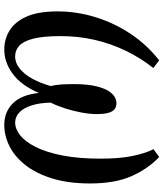

<svg xmlns="http://www.w3.org/2000/svg" viewBox="51 -841 802 944"><g transform="rotate(90 452.0 -369.0)"><path d="M223.5 11Q172 11 129.2 -15.5Q86.5 -42 61.2 -99.5Q36 -157 36 -250.5Q36 -344.5 64.2 -436.8Q92.5 -529 146.2 -609.8Q200 -690.5 276.5 -750.5L314.5 -722Q265 -659.5 229.8 -586.8Q194.5 -514 176 -433.5Q157.5 -353 157.5 -266.5Q157.5 -181 170 -132Q182.5 -83 204.8 -62.8Q227 -42.5 256.5 -42.5Q290.5 -42.5 318.8 -66Q347 -89.5 368.2 -129Q389.5 -168.5 403 -217Q397 -243.5 395.2 -270Q393.5 -296.5 393.5 -331Q393.5 -401.5 405.8 -448Q418 -494.5 439.2 -517.5Q460.5 -540.5 487 -540.5Q515 -540.5 528 -518Q541 -495.5 541 -444Q541 -409.5 533.2 -368.2Q525.5 -327 512.8 -287.5Q500 -248 484.5 -217Q486 -160.5 498.8 -121.8Q511.5 -83 533 -62.8Q554.5 -42.5 582.5 -42.5Q614 -42.5 645.2 -67.2Q676.5 -92 702.5 -143.2Q728.5 -194.5 744.2 -274Q760 -353.5 760 -463Q760 -554 747.5 -616.5Q735 -679 713.5 -723L752 -750.5Q809.5 -696.5 845.8 -615.2Q882 -534 882 -411Q882 -303 857 -223.2Q832 -143.5 790.5 -91.5Q749 -39.5 698 -14.2Q647 11 594 11Q531 11 488.8 -30.5Q446.5 -72 437 -159Q400 -73 343.5 -31Q287 11 223.5 11Z"/></g></svg>

Font: Merriweather 20pt Medium
Style: Italic
Weight: 500
Italic angle: -7.8°
Version: Version 2.101